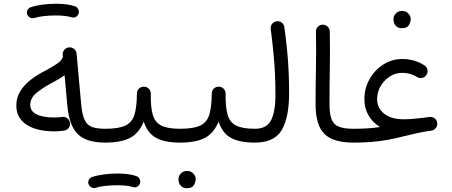

<svg xmlns="http://www.w3.org/2000/svg" viewBox="-20 -740 2390 1016"><path d="M66.4 -181.6Q66.4 -223.6 87.2 -257.3Q107.9 -291 143.1 -318.1Q178.2 -345.2 220.2 -366.2Q252.4 -383.3 279.5 -401.1Q306.6 -418.9 313 -439L312 -449.2Q310.5 -464.4 320.3 -476.1Q330.1 -487.8 345.2 -489.3Q360.4 -490.7 372.1 -481Q383.8 -471.2 385.3 -456.1L409.7 -187Q415 -129.9 429.4 -102.5Q443.8 -75.2 470 -66.9Q496.1 -58.6 536.6 -58.6H537.1Q552.7 -58.6 563 -48.1Q573.2 -37.6 573.2 -22Q573.2 -6.8 563 3.9Q552.7 14.6 537.1 14.6H536.6Q438 14.6 392.1 -29.8Q346.2 -74.2 336.4 -180.2L321.8 -341.8Q306.6 -330.6 288.8 -320.3Q271 -310.1 251.5 -299.8Q208 -276.4 174.1 -249.3Q140.1 -222.2 140.1 -184.6Q140.1 -151.4 174.1 -134.8Q208 -118.2 268.6 -118.2Q287.1 -118.2 309.1 -121.1Q323.7 -123.5 335.9 -114.3Q348.1 -105 350.1 -89.8Q352.5 -75.2 343.3 -63Q334 -50.8 318.8 -48.8Q292.5 -44.9 268.6 -44.9Q175.3 -44.9 120.8 -80.1Q66.4 -115.2 66.4 -181.6ZM123.5 -665Q120.1 -676.8 126 -687.7Q131.8 -698.7 144 -702.1Q169.9 -710.9 205.8 -715.6Q241.7 -720.2 276.9 -720.2Q342.3 -720.2 380.9 -705.1Q392.6 -698.7 396.2 -685.8Q399.9 -672.9 393.1 -661.6Q379.4 -642.1 358.9 -648.4Q327.1 -658.2 276.9 -658.2Q243.2 -658.2 212.2 -654.8Q181.2 -651.4 161.1 -644.5Q148.9 -641.1 138.2 -647.5Q127.4 -653.8 123.5 -665Z M500 -22Q500 -37.6 511 -48.1Q522 -58.6 537.1 -58.6Q608.9 -58.6 644.3 -75.9Q679.7 -93.3 691.9 -134.3Q704.1 -175.3 704.6 -246.1Q705.6 -263.2 717 -272.7Q728.5 -282.2 743.7 -281.2Q759.3 -280.3 769 -268.8Q778.8 -257.3 777.8 -242.7Q776.9 -174.3 788.1 -133.8Q799.3 -93.3 832.8 -75.9Q866.2 -58.6 932.6 -58.6H933.1Q948.7 -58.6 959 -48.1Q969.2 -37.6 969.2 -22Q969.2 -6.8 959 3.9Q948.7 14.6 933.1 14.6H932.6Q851.6 14.6 805.9 -10.5Q760.3 -35.6 740.7 -96.7Q715.8 -35.2 668.2 -10.3Q620.6 14.6 537.1 14.6Q522 14.6 511 3.9Q500 -6.8 500 -22ZM448.2 233.4Q444.8 221.7 450.7 210.7Q456.5 199.7 468.8 196.3Q494.6 187.5 530.5 182.9Q566.4 178.2 601.6 178.2Q667 178.2 705.6 193.4Q717.3 199.7 720.9 212.6Q724.6 225.6 717.8 236.8Q704.1 256.3 683.6 250Q651.9 240.2 601.6 240.2Q567.9 240.2 536.9 243.7Q505.9 247.1 485.8 253.9Q473.6 257.3 462.9 251Q452.1 244.6 448.2 233.4Z M896 -22Q896 -37.6 907 -48.1Q918 -58.6 933.1 -58.6Q1004.9 -58.6 1040.3 -75.9Q1075.7 -93.3 1087.9 -134.3Q1100.1 -175.3 1100.6 -246.1Q1101.6 -263.2 1113 -272.7Q1124.5 -282.2 1139.6 -281.2Q1155.3 -280.3 1165 -268.8Q1174.8 -257.3 1173.8 -242.7Q1172.9 -174.3 1184.1 -133.8Q1195.3 -93.3 1228.8 -75.9Q1262.2 -58.6 1328.6 -58.6H1329.1Q1344.7 -58.6 1355 -48.1Q1365.2 -37.6 1365.2 -22Q1365.2 -6.8 1355 3.9Q1344.7 14.6 1329.1 14.6H1328.6Q1247.6 14.6 1201.9 -10.5Q1156.2 -35.6 1136.7 -96.7Q1111.8 -35.2 1064.2 -10.3Q1016.6 14.6 933.1 14.6Q918 14.6 907 3.9Q896 -6.8 896 -22ZM924.3 208Q924.3 191.4 936.8 178Q949.2 164.6 969.7 164.6Q983.9 164.6 993.4 170.4Q1002.9 176.3 1008.3 184.6Q1015.6 195.8 1015.6 208.5Q1015.6 222.7 1006.1 239.3Q996.6 255.9 969.2 255.9Q951.2 255.9 941.4 247.6Q931.6 239.3 927.7 228.5Q924.3 216.3 924.3 208Z M1292.5 -22Q1292.5 -37.6 1303.2 -48.1Q1314 -58.6 1329.1 -58.6Q1392.1 -58.6 1414.8 -104.7Q1437.5 -150.9 1437.5 -236.3Q1437.5 -294.9 1435.3 -345.2Q1433.1 -395.5 1427.7 -452.4Q1422.4 -509.3 1412.6 -586.4Q1410.6 -601.6 1419.9 -613.5Q1429.2 -625.5 1443.8 -627.4Q1459 -629.9 1470.9 -620.4Q1482.9 -610.8 1484.9 -596.2Q1494.1 -526.9 1499.5 -471.4Q1504.9 -416 1507.3 -363.3Q1509.8 -310.5 1509.8 -247.6Q1509.8 -117.2 1470.5 -51.3Q1431.2 14.6 1329.1 14.6Q1314 14.6 1303.2 3.9Q1292.5 -6.8 1292.5 -22Z M1649.9 -189.9Q1649.9 -280.3 1651.9 -375.7Q1653.8 -471.2 1651.9 -571.3Q1651.4 -586.9 1661.6 -597.9Q1671.9 -608.9 1687 -609.4Q1702.1 -609.9 1713.4 -599.6Q1724.6 -589.4 1725.1 -573.7Q1727.1 -474.6 1725.3 -378.7Q1723.6 -282.7 1723.6 -190.9Q1723.6 -140.6 1733.4 -111.8Q1743.2 -83 1770.5 -70.8Q1797.9 -58.6 1850.1 -58.6H1850.6Q1866.2 -58.6 1876.5 -48.1Q1886.7 -37.6 1886.7 -22Q1886.7 -6.8 1876.5 3.9Q1866.2 14.6 1850.6 14.6H1850.1Q1743.2 14.6 1696.5 -31.5Q1649.9 -77.6 1649.9 -189.9Z M1814 -22Q1814 -37.6 1824.7 -48.1Q1835.4 -58.6 1850.6 -58.6Q1890.6 -58.6 1924.6 -60.8Q1958.5 -63 1991.2 -67.9Q1952.6 -90.8 1930.4 -128.9Q1908.2 -167 1908.2 -214.8Q1908.2 -272 1935.3 -320.6Q1962.4 -369.1 2008.1 -398.4Q2053.7 -427.7 2109.4 -427.7Q2173.8 -427.7 2225.1 -394.5Q2238.3 -386.7 2241.7 -372.1Q2245.1 -357.4 2237.3 -344.7Q2229.5 -332 2215.1 -328.1Q2200.7 -324.2 2187.5 -332Q2152.8 -354.5 2107.9 -354.5Q2072.8 -354.5 2042.7 -335.2Q2012.7 -315.9 1994.1 -284.2Q1975.6 -252.4 1975.6 -215.3Q1975.6 -168 2012.9 -138.4Q2050.3 -108.9 2113.8 -108.9Q2137.7 -108.9 2163.1 -110.8Q2188.5 -112.8 2220.7 -116.7Q2235.4 -119.1 2251.5 -121.1Q2266.1 -123 2278.8 -114.5Q2291.5 -106 2293.5 -90.8Q2294.4 -84 2293 -77.1Q2290.5 -65.9 2282.7 -58.6Q2274.4 -50.3 2263.2 -48.8Q2227.1 -43.9 2194.6 -37.1Q2162.1 -30.3 2123.5 -20.5Q2073.7 -7.8 2031 0Q1988.3 7.8 1945.1 11.2Q1901.9 14.6 1850.6 14.6Q1835.4 14.6 1824.7 3.9Q1814 -6.8 1814 -22ZM2062 -638.7Q2062 -655.3 2074.5 -668.7Q2086.9 -682.1 2107.4 -682.1Q2121.6 -682.1 2131.1 -676.3Q2140.6 -670.4 2146 -662.1Q2153.3 -650.9 2153.3 -638.2Q2153.3 -624 2143.8 -607.4Q2134.3 -590.8 2106.9 -590.8Q2088.9 -590.8 2079.1 -599.1Q2069.3 -607.4 2065.4 -618.2Q2062 -630.4 2062 -638.7Z"/></svg>

Font: Mikhak-FD Regular
Style: FD-Regular
Weight: 400
Designer: Amin Abedi
Version: Version 3.2